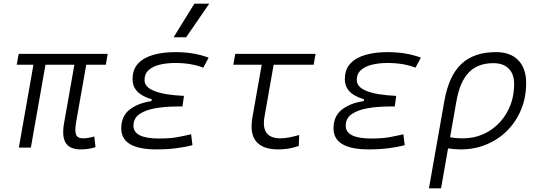

<svg xmlns="http://www.w3.org/2000/svg" viewBox="-20 -815 2970 1060"><path d="M424.3 9.8Q366.2 9.8 343.3 -25.4Q320.3 -60.5 334 -136.7L390.6 -457.5H231L150.4 0H84L164.6 -457.5H72.3L83 -517.6H574.7L564 -457.5H456.1L400.4 -141.6Q392.1 -94.2 399.7 -72.8Q407.2 -51.3 438.5 -51.3Q466.3 -51.3 500.5 -61.5L507.3 -2.4Q468.8 9.8 424.3 9.8Z M844.2 9.8Q649.4 9.8 649.4 -106Q649.4 -174.3 696 -210.2Q742.7 -246.1 815.9 -256.8L817.9 -267.1Q711.9 -296.9 711.9 -377.4Q711.9 -432.6 743.4 -465.3Q774.9 -498 828.4 -512.7Q881.8 -527.3 946.8 -527.3Q1051.3 -527.3 1131.8 -496.6L1102.1 -441.4Q1036.1 -467.3 947.3 -467.3Q902.3 -467.3 863.5 -458.3Q824.7 -449.2 801.3 -428.5Q777.8 -407.7 777.8 -372.6Q777.8 -295.9 995.6 -285.6L987.3 -227.1H960Q893.6 -227.1 838.4 -217.5Q783.2 -208 750 -185.1Q716.8 -162.1 716.8 -120.6Q716.8 -50.3 858.4 -50.3Q919.4 -50.3 960.9 -58.1Q1002.4 -65.9 1035.2 -73.7L1042.5 -13.7Q1002.9 -2.9 952.9 3.4Q902.8 9.8 844.2 9.8ZM938.5 -609.4 1053.2 -794.9H1135.3L1007.8 -609.4Z M1517.1 9.8Q1342.8 9.8 1373.5 -166.5L1424.8 -457.5H1268.1L1278.8 -517.6H1722.2L1711.4 -457.5H1490.7L1439.9 -168.5Q1420.4 -51.3 1527.8 -51.3Q1568.8 -51.3 1631.8 -69.8L1629.4 -9.3Q1576.2 9.8 1517.1 9.8Z M2016.1 9.8Q1821.3 9.8 1821.3 -106Q1821.3 -174.3 1867.9 -210.2Q1914.6 -246.1 1987.8 -256.8L1989.7 -267.1Q1883.8 -296.9 1883.8 -377.4Q1883.8 -432.6 1915.3 -465.3Q1946.8 -498 2000.2 -512.7Q2053.7 -527.3 2118.7 -527.3Q2223.1 -527.3 2303.7 -496.6L2273.9 -441.4Q2208 -467.3 2119.1 -467.3Q2074.2 -467.3 2035.4 -458.3Q1996.6 -449.2 1973.1 -428.5Q1949.7 -407.7 1949.7 -372.6Q1949.7 -295.9 2167.5 -285.6L2159.2 -227.1H2131.8Q2065.4 -227.1 2010.3 -217.5Q1955.1 -208 1921.9 -185.1Q1888.7 -162.1 1888.7 -120.6Q1888.7 -50.3 2030.3 -50.3Q2091.3 -50.3 2132.8 -58.1Q2174.3 -65.9 2207 -73.7L2214.4 -13.7Q2174.8 -2.9 2124.8 3.4Q2074.7 9.8 2016.1 9.8Z M2718.3 -527.3Q2797.4 -527.3 2841.1 -482.7Q2884.8 -438 2884.8 -356.4Q2884.8 -278.3 2857.7 -211.7Q2830.6 -145 2781.5 -95.2Q2732.4 -45.4 2666.5 -17.8Q2600.6 9.8 2523.4 9.8Q2490.2 9.8 2453.6 4.4L2415 224.6H2348.1L2433.1 -256.8Q2457.5 -396 2526.9 -461.7Q2596.2 -527.3 2718.3 -527.3ZM2464.8 -57.6Q2493.2 -51.3 2534.2 -51.3Q2615.2 -51.3 2679.4 -90.8Q2743.7 -130.4 2781 -198.2Q2818.4 -266.1 2818.4 -351.6Q2818.4 -406.7 2788.3 -436.5Q2758.3 -466.3 2703.6 -466.3Q2617.7 -466.3 2568.1 -415Q2518.6 -363.8 2499.5 -254.9Z"/></svg>

Font: Cascadia Code PL Light
Style: Italic
Weight: 300
Italic angle: -10°
Monospace: yes
Designer: Aaron Bell
Foundry: Saja Typeworks
Version: Version 2404.023; ttfautohint (v1.8.4)